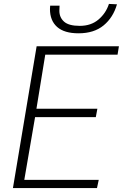

<svg xmlns="http://www.w3.org/2000/svg" viewBox="-20 -960 627 980"><path d="M167 -724H587L580 -681H211L166 -405H477L469 -362H159L104 -42H484L475 0H46ZM235 -914 236 -931H284Q283 -924 283 -905Q283 -871 307 -849.5Q331 -828 387 -828Q445 -828 483 -860.5Q521 -893 536 -940L577 -938Q558 -871 509 -830.5Q460 -790 381 -790Q308 -790 271.5 -822.5Q235 -855 235 -914Z"/></svg>

Font: Nebula Sans Light
Style: Regular
Weight: 300
Italic angle: -9°
Designer: Paul D. Hunt for Adobe (as Source Sans)
Foundry: Nebula Entertainment & Broadcasting LLC
Version: Version 1.010